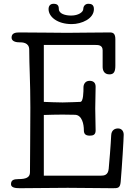

<svg xmlns="http://www.w3.org/2000/svg" viewBox="-20 -992 707 1012"><path d="M602 -315C585 -315 567 -306 566 -278C564 -231 556 -134 553 -103C550 -69 530 -66 510 -66H211V-386C249 -387 272 -388 310 -388C341 -388 360 -387 374 -387C413 -387 422 -336 422 -306C422 -289 428 -277 453 -277C470 -277 484 -281 484 -304C484 -341 482 -382 482 -420C482 -458 484 -497 484 -535C484 -557 471 -566 452 -566C428 -566 420 -546 420 -532C420 -511 420 -455 403 -455C392 -455 342 -452 310 -452C271 -452 249 -454 211 -455V-755H484C497 -755 521 -755 521 -727V-640C521 -622 528 -600 557 -600C580 -600 588 -614 588 -646V-785C588 -813 578 -821 560 -821C442 -821 432 -819 333 -819C283 -819 171 -821 82 -821C62 -821 41 -818 41 -794C41 -777 58 -769 81 -769C97 -769 134 -769 134 -730C134 -645 140 -566 140 -425C140 -235 138 -217 138 -84C138 -56 116 -48 77 -48C51 -48 38 -42 38 -21C38 -3 61 0 84 0C165 0 256 -2 337 -2C418 -2 493 0 574 0C601 0 613 0 616 -33C623 -114 632 -259 632 -282C632 -302 620 -315 602 -315ZM475 -944C475 -970 458 -972 445 -972C430 -972 419 -960 419 -945C419 -928 393 -910 355 -910C325 -910 290 -919 290 -945C290 -965 281 -972 262 -972C245 -972 236 -961 236 -944C236 -903 283 -865 358 -865C410 -865 475 -893 475 -944Z"/></svg>

Font: Life Savers
Style: Bold
Weight: 700
Designer: Pablo Impallari, Rodrigo Fuenzalida, Brenda Gallo
Foundry: Pablo Impallari, Rodrigo Fuenzalida, Brenda Gallo
Version: Version 3.000